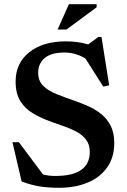

<svg xmlns="http://www.w3.org/2000/svg" viewBox="-20 -878 602 910"><path d="M521.5 -200.5Q521.5 -131 487.2 -83.5Q453 -36 394.2 -12Q335.5 12 260.5 12Q208.5 12 167.8 5.5Q127 -1 82.5 -18L39 -204H69.5L184 -51Q211.5 -44 242 -44Q405.5 -44 405.5 -158Q405.5 -193 388 -216Q370.5 -239 342.2 -254Q314 -269 280.2 -280.5Q246.5 -292 214 -304Q171 -320 134.5 -342Q98 -364 76 -399.5Q54 -435 54 -491.5Q54 -578.5 118.5 -630.2Q183 -682 292.5 -682Q350 -682 398 -667.5L446.5 -703H461L497.5 -473.5L469.5 -467.5L385 -600.5Q339 -629 285.5 -629Q222.5 -629 191.8 -602.8Q161 -576.5 161 -533.5Q161 -494 185.5 -470.5Q210 -447 249.2 -431.5Q288.5 -416 333 -400.5Q366.5 -389 399.8 -374Q433 -359 460.5 -336.8Q488 -314.5 504.8 -281.5Q521.5 -248.5 521.5 -200.5ZM253 -738 306.5 -858H438V-843.5L295 -738Z"/></svg>

Font: Newsreader Text SemiBold
Style: Regular
Weight: 600
Designer: Hugues Gentile
Foundry: Production Type
Version: Version 1.001